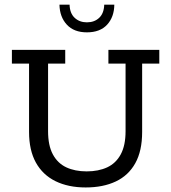

<svg xmlns="http://www.w3.org/2000/svg" viewBox="-20 -798 738 828"><path d="M349.4 10.4Q274.7 10.4 219.5 -16.6Q164.4 -43.6 134.8 -96.8Q105.3 -150.1 105.3 -229V-523.7H31.3V-583H261.3V-523.7H187.3V-232.1Q187.3 -170.9 207.8 -132.5Q228.4 -94 265.8 -76.4Q303.3 -58.9 353.7 -58.9Q404.8 -58.9 442.4 -76.4Q480.1 -94 500.8 -132.5Q521.5 -170.9 521.5 -232.1V-523.7H447.5V-583H667V-523.7H593V-229Q593 -147 563.4 -94.1Q533.9 -41.1 479.2 -15.4Q424.6 10.4 349.4 10.4ZM354.7 -658.5Q298.9 -658.5 268.3 -691.6Q237.6 -724.7 236.4 -778H280Q281.2 -740.4 302.1 -721.1Q323 -701.7 354.7 -701.7Q387.1 -701.7 407.7 -721.1Q428.3 -740.4 429.5 -778H473Q472.4 -724.7 442 -691.6Q411.6 -658.5 354.7 -658.5Z"/></svg>

Font: Rokkitt SemiBold
Style: Regular
Weight: 600
Designer: Vernon Adams
Foundry: Vernon Adams
Version: Version 3.103